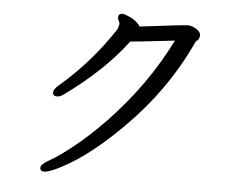

<svg xmlns="http://www.w3.org/2000/svg" viewBox="-52 -777 1105 877"><g transform="rotate(5 500.0 -338.5)"><path d="M181 36Q204 36 259 7Q386 -59 534 -208Q714 -388 818 -614Q820 -617 828 -624Q836 -631 836 -647Q836 -662 815.5 -674.5Q795 -687 777 -687Q760 -687 557 -662Q557 -666 543 -679.5Q529 -693 507 -703Q485 -713 475 -713Q456 -713 456 -695Q456 -687 460.5 -679.5Q465 -672 465 -666Q463 -653 458 -641Q355 -483 212 -361Q190 -342 190 -328Q190 -311 209 -311Q223 -311 240 -323Q417 -451 521 -590Q532 -590 724 -612Q620 -402 448 -222Q372 -144 306 -91.5Q240 -39 201 -17.5Q162 4 162 20Q162 36 181 36Z"/></g></svg>

Font: LXGW WenKai TC
Style: Bold
Weight: 700
Designer: LXGW / Fontworks Inc.
Foundry: LXGW / Fontworks Inc.
Version: Version 1.330;April 28, 2024